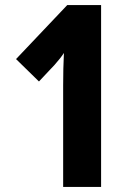

<svg xmlns="http://www.w3.org/2000/svg" viewBox="-20 -734 521 754"><path d="M377 0V-714H244L43 -502L133 -414L195 -480C210 -497 222 -512 231 -526C229 -486 228 -444 228 -398V0Z"/></svg>

Font: Noto Sans Arabic UI ExtraCondensed Extra
Style: Regular
Weight: 800
Width: 3
Designer: Nadine Chahine - Monotype Design Team
Foundry: Monotype Imaging Inc.
Version: Version 1.900